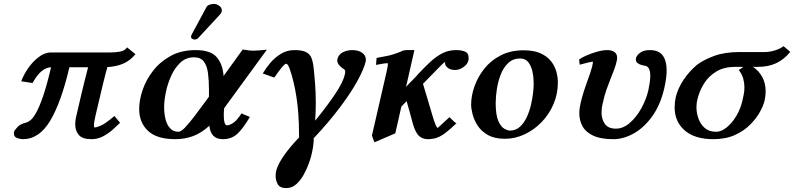

<svg xmlns="http://www.w3.org/2000/svg" viewBox="-20 -702 4074 985"><path d="M549 -433Q570 -433 595 -437Q620 -441 632 -459L675 -424Q647 -390 611 -375Q575 -360 531 -358Q523 -331 508 -270Q493 -209 470 -109Q466 -92 464 -79.5Q462 -67 462 -59Q462 -48 467 -48Q474 -48 497 -57.5Q520 -67 567 -107L596 -72Q581 -57 558.5 -37Q536 -17 508.5 -2.5Q481 12 450 12Q402 12 384 -10Q366 -32 366 -63Q366 -87 372 -109Q382 -153 396 -212.5Q410 -272 432 -357H336Q294 -177 237.5 -82.5Q181 12 97 12Q84 12 67.5 6Q51 0 51 -18Q51 -20 51.5 -22Q52 -24 52 -26Q54 -33 69 -49.5Q84 -66 114 -73Q123 -75 136 -85Q149 -95 165 -123Q181 -151 200.5 -207Q220 -263 242 -357Q217 -356 193.5 -337Q170 -318 147 -276L89 -285Q100 -316 123 -350Q146 -384 177.5 -408.5Q209 -433 242 -433Z M1077 -682Q1091 -682 1104.5 -672.5Q1118 -663 1118 -649V-645Q1116 -635 1109 -628L996 -506Q992 -502 986.5 -500.5Q981 -499 978 -499Q973 -499 966.5 -503Q960 -507 960 -512Q960 -518 963 -524L1040 -667Q1045 -675 1057 -678.5Q1069 -682 1077 -682ZM984 -445Q1061 -445 1092 -408.5Q1123 -372 1127 -312L1225 -448Q1248 -444 1260 -443Q1272 -442 1281 -442Q1292 -442 1309.5 -443.5Q1327 -445 1349 -447L1130 -147Q1129 -138 1128.5 -129Q1128 -120 1128 -112Q1128 -59 1145 -59Q1156 -59 1174.5 -70Q1193 -81 1219 -120L1262 -102Q1226 -41 1196.5 -14.5Q1167 12 1123 12Q1061 12 1054 -57Q1014 -20 971 -4Q928 12 879 12Q785 12 739.5 -30.5Q694 -73 694 -143Q694 -188 711.5 -240Q729 -292 765 -338.5Q801 -385 855.5 -415Q910 -445 984 -445ZM1052 -206V-241Q1052 -290 1047 -327.5Q1042 -365 1025.5 -386.5Q1009 -408 975 -408Q934 -408 905 -380.5Q876 -353 857.5 -311.5Q839 -270 830.5 -227Q822 -184 822 -152Q822 -120 829 -91Q836 -62 852.5 -44Q869 -26 896 -26Q909 -26 930.5 -49Q952 -72 979 -107.5Q1006 -143 1033 -180Z M1856 -386Q1847 -348 1814 -287.5Q1781 -227 1723.5 -150.5Q1666 -74 1585 12L1590 9Q1589 34 1585.5 55Q1582 76 1577 96Q1574 109 1564.5 136Q1555 163 1539 192.5Q1523 222 1500.5 242.5Q1478 263 1449 263Q1416 263 1405 243Q1394 223 1394 201Q1394 186 1397 174Q1414 108 1518 -1L1514 2V-15Q1514 -118 1501 -203Q1488 -288 1465 -352Q1456 -375 1448 -375Q1441 -375 1424 -354Q1407 -333 1387 -304L1328 -325Q1343 -351 1366 -378.5Q1389 -406 1420.5 -425.5Q1452 -445 1491 -445Q1531 -445 1550.5 -434.5Q1570 -424 1577.5 -405.5Q1585 -387 1588 -363Q1593 -319 1596.5 -272Q1600 -225 1600 -175Q1600 -131 1597 -83Q1655 -154 1697 -216Q1739 -278 1748 -316Q1751 -328 1751 -334Q1751 -340 1749 -343Q1747 -346 1745 -347Q1735 -352 1722.5 -365Q1710 -378 1710 -393Q1710 -395 1710.5 -396.5Q1711 -398 1711 -399Q1717 -423 1739 -434Q1761 -445 1788 -445Q1818 -445 1837.5 -431.5Q1857 -418 1857 -396Q1857 -394 1856.5 -391.5Q1856 -389 1856 -386Z M2382 -390Q2379 -373 2358 -358Q2337 -343 2315 -343Q2290 -343 2276.5 -354.5Q2263 -366 2263 -379Q2263 -383 2264 -385Q2257 -381 2240 -364Q2223 -347 2192 -315L2150 -272Q2162 -232 2174 -192Q2186 -152 2198 -111Q2217 -46 2226 -46Q2226 -46 2286 -101Q2286 -101 2293.5 -93.5Q2301 -86 2309.5 -78Q2318 -70 2322 -70Q2288 -37 2263.5 -19Q2239 -1 2218.5 5.5Q2198 12 2175 12Q2150 12 2131.5 -3Q2113 -18 2099 -64Q2089 -99 2083 -123Q2077 -147 2066 -183L2039 -155L2008 -18L1901 28L1888 -6L1964 -337Q1970 -366 1970 -372Q1970 -378 1967 -378Q1960 -378 1948 -376Q1936 -374 1909 -369L1912 -405Q1973 -415 2000 -424Q2027 -433 2038 -438Q2049 -445 2069 -445H2106L2063 -256Q2080 -275 2096 -290.5Q2112 -306 2128 -325Q2159 -358 2188 -385Q2217 -412 2249 -428.5Q2281 -445 2320 -445Q2347 -445 2365.5 -437.5Q2384 -430 2384 -406Q2384 -402 2384 -398.5Q2384 -395 2382 -390Z M2397 -165Q2397 -210 2414 -258.5Q2431 -307 2464.5 -349.5Q2498 -392 2549 -418Q2600 -444 2667 -444Q2719 -444 2753 -428.5Q2787 -413 2806.5 -388.5Q2826 -364 2834 -335Q2842 -306 2842 -279Q2842 -220 2819.5 -167.5Q2797 -115 2758 -75Q2719 -35 2670.5 -12.5Q2622 10 2571 10Q2517 10 2483 -9.5Q2449 -29 2430.5 -57.5Q2412 -86 2404.5 -115.5Q2397 -145 2397 -165ZM2523 -173Q2523 -112 2536.5 -81.5Q2550 -51 2567.5 -41.5Q2585 -32 2596 -32Q2625 -32 2646 -50.5Q2667 -69 2681 -98Q2695 -127 2703 -160Q2711 -193 2714.5 -223Q2718 -253 2718 -272Q2718 -303 2712 -332.5Q2706 -362 2691 -382Q2676 -402 2648 -402Q2612 -402 2587.5 -379Q2563 -356 2549 -320Q2535 -284 2529 -245Q2523 -206 2523 -173Z M3388 -250Q3368 -163 3325.5 -104.5Q3283 -46 3230.5 -17Q3178 12 3127 12Q3062 12 3023.5 -6Q2985 -24 2968.5 -54Q2952 -84 2952 -121Q2952 -135 2954 -148.5Q2956 -162 2959 -175Q2967 -209 2976.5 -237.5Q2986 -266 2995 -291Q3002 -310 3008 -327.5Q3014 -345 3018 -361Q3024 -386 3020 -386Q3017 -386 3000.5 -382Q2984 -378 2969 -374Q2954 -370 2954 -370L2951 -397Q2965 -407 2990 -418Q3015 -429 3044 -437Q3073 -445 3096 -445Q3119 -445 3132.5 -435Q3146 -425 3146 -406Q3146 -403 3146 -400Q3146 -397 3145 -394Q3140 -369 3131 -345.5Q3122 -322 3112 -297Q3102 -272 3091.5 -242.5Q3081 -213 3072 -172Q3066 -148 3066 -125Q3066 -91 3083 -66.5Q3100 -42 3140 -42Q3177 -42 3211 -71.5Q3245 -101 3270 -146Q3295 -191 3306 -238Q3311 -262 3313.5 -280Q3316 -298 3316 -312Q3316 -338 3309 -350Q3302 -362 3292 -364Q3285 -365 3273 -368Q3261 -371 3251.5 -378Q3242 -385 3242 -397Q3242 -402 3243 -405Q3247 -419 3265 -432Q3283 -445 3314 -445Q3359 -445 3379.5 -418Q3400 -391 3400 -341Q3400 -303 3388 -250Z M3555 -369Q3589 -395 3643.5 -415Q3698 -435 3774 -435H3904Q3926 -435 3952.5 -442.5Q3979 -450 4000 -465L4034 -436Q4004 -398 3963.5 -378.5Q3923 -359 3869 -359H3843Q3873 -339 3890.5 -307Q3908 -275 3908 -233Q3908 -210 3902 -184Q3897 -162 3879.5 -129.5Q3862 -97 3830.5 -64.5Q3799 -32 3751.5 -10Q3704 12 3639 12Q3544 12 3492.5 -33Q3441 -78 3441 -151Q3441 -178 3447 -205Q3458 -249 3486.5 -292Q3515 -335 3555 -369ZM3654 -26Q3680 -26 3707 -47.5Q3734 -69 3756.5 -105.5Q3779 -142 3789 -187Q3793 -203 3796 -219.5Q3799 -236 3799 -254Q3799 -276 3793 -298.5Q3787 -321 3770 -343Q3777 -347 3785 -352.5Q3793 -358 3792 -359H3752Q3696 -359 3656.5 -336Q3617 -313 3592.5 -274.5Q3568 -236 3557 -189Q3555 -181 3554 -171.5Q3553 -162 3553 -151Q3553 -122 3563.5 -93Q3574 -64 3596 -45Q3618 -26 3654 -26Z"/></svg>

Font: Libertinus Serif Semibold Italic
Style: Regular
Weight: 600
Italic angle: -11.5°
Designer: Philipp H. Poll, Khaled Hosny
Foundry: Caleb Maclennan
Version: Version 7.051;RELEASE